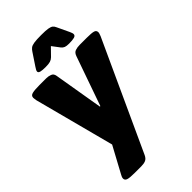

<svg xmlns="http://www.w3.org/2000/svg" viewBox="-277 -798 1084 1084"><g transform="rotate(-45 264.5 -256.0)"><path d="M112 206Q73 206 58 201Q43 196 43 182Q43 176 46 169Q49 162 52 157L166 -54L147 46L10 -476Q9 -483 8 -489Q7 -495 7 -499Q7 -516 26 -520.5Q45 -525 82 -525H137Q154 -525 169.5 -519Q185 -513 188 -494L238 -198H242L346 -494Q353 -514 368.5 -519.5Q384 -525 405 -525H460Q499 -525 514 -520.5Q529 -516 529 -501Q529 -496 527 -490Q525 -484 522 -476L223 175Q214 194 200 200Q186 206 165 206ZM179 -572Q153 -572 140 -575.5Q127 -579 127 -588Q127 -593 130.5 -599.5Q134 -606 140 -615L188 -687Q195 -698 204 -705Q213 -712 232.5 -715Q252 -718 289 -718Q325 -718 343 -715Q361 -712 369 -705.5Q377 -699 382 -687L416 -615Q419 -608 421 -602.5Q423 -597 423 -592Q423 -580 408.5 -576Q394 -572 367 -572Q347 -572 336.5 -576Q326 -580 318 -590L284 -635L240 -590Q230 -580 217 -576Q204 -572 179 -572Z"/></g></svg>

Font: Asap Black
Style: Italic
Weight: 900
Italic angle: -6°
Designer: Pablo Cosgaya
Foundry: Omnibus-Type
Version: Version 3.001